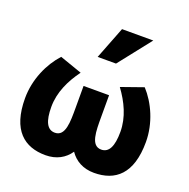

<svg xmlns="http://www.w3.org/2000/svg" viewBox="-150 -986 1139 1160"><g transform="rotate(20 419.5 -406.0)"><path d="M338 -441H502V-302C502 -210 501 -116 569 -116C619 -116 642 -164 642 -256C642 -350 601 -435 546 -510L688 -560C756 -486 808 -372 808 -251C808 -45 712 31 576 31C506 31 453 1 420 -48C387 1 334 31 264 31C128 31 31 -45 31 -251C31 -372 83 -486 151 -560L294 -510C239 -435 198 -350 198 -256C198 -164 221 -116 271 -116C339 -116 338 -210 338 -302ZM476 -635H358L439 -843H640Z"/></g></svg>

Font: Repo ExtraBold
Style: Bold
Weight: 700
Designer: Stefan Peev
Foundry: Context Ltd
Version: Version 1.502